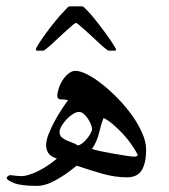

<svg xmlns="http://www.w3.org/2000/svg" viewBox="-20 -614 539 612"><path d="M445.8 -137.2Q445.8 -95.2 432.1 -72Q418.5 -48.8 384.3 -48.8Q345.7 -48.8 305.4 -60.5Q265.1 -72.3 224.1 -85.9Q192.4 -59.1 158.7 -40.3Q125 -21.5 98.1 -21.5Q46.4 -21.5 23.9 -30.8Q1.5 -40 1.5 -46.4Q1.5 -50.3 5.6 -53Q9.8 -55.7 12.7 -55.7Q15.1 -55.7 26.9 -54.2Q38.6 -52.7 48.8 -52.7Q59.6 -52.7 74 -57.4Q88.4 -62 103.3 -69.6Q118.2 -77.1 133.3 -87.2Q148.4 -97.2 161.1 -108.4Q139.2 -116.2 133.1 -127.7Q127 -139.2 127 -150.4Q127 -166.5 134.8 -186.3Q142.6 -206.1 153.6 -226.6Q164.6 -247.1 176.3 -264.9Q188 -282.7 196.8 -294.4Q189.5 -296.4 183.6 -296.9Q177.7 -297.4 171.4 -297.4Q167.5 -297.4 165 -300.8Q162.6 -304.2 162.6 -307.6Q162.6 -317.9 167 -331.8Q171.4 -345.7 179.4 -358.2Q187.5 -370.6 198.2 -379.4Q209 -388.2 220.2 -388.2Q236.3 -388.2 259.3 -376.2Q282.2 -364.3 307.4 -344.2Q332.5 -324.2 357.4 -298.3Q382.3 -272.5 401.9 -244.9Q421.4 -217.3 433.6 -189.2Q445.8 -161.1 445.8 -137.2ZM419.4 -120.1Q412.1 -134.3 400.1 -151.9Q388.2 -169.4 372.6 -186.3Q356.9 -203.1 340.6 -217.3Q324.2 -231.4 310.1 -237.8Q304.7 -225.1 301.5 -212.4Q298.3 -199.7 294.9 -187.3Q291.5 -174.8 286.4 -162.8Q281.2 -150.9 273.4 -139.6Q280.8 -136.2 299.6 -132.3Q318.4 -128.4 340.1 -124.5Q361.8 -120.6 381.3 -117.7Q400.9 -114.7 409.2 -114.7Q416 -114.7 419.4 -120.1ZM231.9 -257.3Q223.1 -257.3 212.4 -250.5Q201.7 -243.7 192.4 -233.9Q183.1 -224.1 176.5 -212.9Q169.9 -201.7 169.9 -192.9Q169.9 -182.6 176.3 -176.8Q182.6 -170.9 191.7 -166.7Q200.7 -162.6 210.4 -159.2Q220.2 -155.8 228 -150.4Q233.9 -150.9 241.9 -157Q250 -163.1 256.8 -171.4Q263.7 -179.7 268.6 -188.5Q273.4 -197.3 273.4 -203.1Q273.4 -209 269.5 -218.3Q265.6 -227.5 259.8 -236.3Q253.9 -245.1 246.6 -251.2Q239.3 -257.3 231.9 -257.3ZM349.6 -457.5Q349.6 -455.6 349.4 -454.1Q349.1 -452.6 345.7 -452.6H326.2Q324.2 -452.6 316.2 -459Q308.1 -465.3 297.4 -475.3Q286.6 -485.4 274.4 -496.6Q262.2 -507.8 251.2 -517.8Q240.2 -527.8 232.2 -534.4Q224.1 -541 222.2 -541Q219.7 -541 211.9 -534.4Q204.1 -527.8 193.1 -517.8Q182.1 -507.8 169.9 -496.6Q157.7 -485.4 147 -475.3Q136.2 -465.3 128.2 -459Q120.1 -452.6 118.2 -452.6H98.6Q95.2 -452.6 95 -454.1Q94.7 -455.6 94.7 -457.5Q94.7 -460.9 104.2 -475.8Q113.8 -490.7 127.9 -510Q142.1 -529.3 158 -548.6Q173.8 -567.9 185.5 -579.6Q190.9 -585.4 194.8 -589.6Q198.7 -593.8 203.6 -593.8H240.7Q245.1 -593.8 249 -589.6Q252.9 -585.4 258.8 -579.6Q266.6 -571.8 276.6 -559.8Q286.6 -547.9 296.6 -534.7Q306.6 -521.5 316.4 -508.3Q326.2 -495.1 333.5 -484.1Q340.8 -473.1 345.2 -465.6Q349.6 -458 349.6 -457.5Z"/></svg>

Font: Accordance
Style: Italic
Weight: 400
Italic angle: -11°
Version: Version 1.2 (build January 31, 2020) Miklal Software Solutio